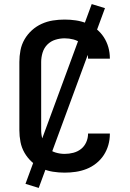

<svg xmlns="http://www.w3.org/2000/svg" viewBox="-20 -839 640 942"><path d="M297 8Q268 8 239.5 3.5Q211 -1 184.5 -13Q158 -25 136.5 -44.5Q115 -64 100.5 -89Q86 -114 80.5 -142.5Q75 -171 75 -200V-535Q75 -564 80.5 -592.5Q86 -621 100.5 -646Q115 -671 136.5 -690.5Q158 -710 184.5 -722Q211 -734 239.5 -738.5Q268 -743 297 -743Q325 -743 352 -739Q379 -735 404.5 -725Q430 -715 452 -697.5Q474 -680 489 -657Q504 -634 511.5 -607.5Q519 -581 519 -553Q519 -553 519 -552.5Q519 -552 519 -551H412Q412 -552 412 -552Q412 -552 412 -552Q412 -574 403 -594Q394 -614 377.5 -627Q361 -640 340 -645.5Q319 -651 297 -651Q274 -651 251.5 -644Q229 -637 212.5 -620.5Q196 -604 189 -581Q182 -558 182 -535V-200Q182 -177 189 -154Q196 -131 212.5 -114.5Q229 -98 251.5 -91Q274 -84 297 -84Q319 -84 340 -89.5Q361 -95 377.5 -108Q394 -121 403 -141Q412 -161 412 -183Q412 -183 412 -183Q412 -183 412 -184H519Q519 -183 519 -182.5Q519 -182 519 -182Q519 -154 511.5 -127.5Q504 -101 489 -78Q474 -55 452 -37.5Q430 -20 404.5 -10Q379 0 352 4Q325 8 297 8ZM170 83 105 63 430 -819 495 -799Z"/></svg>

Font: Iosevka Custom SmBdEx
Style: Regular
Weight: 600
Width: 7
Monospace: yes
Designer: Belleve Invis
Foundry: Belleve Invis
Version: Version 11.2.4; ttfautohint (v1.8.4)